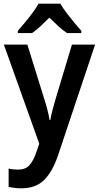

<svg xmlns="http://www.w3.org/2000/svg" viewBox="-20 -786 540 1046"><path d="M1 -543H129L222 -244Q231 -216 238.5 -187Q246 -158 250 -132H254Q258 -155 265.5 -184Q273 -213 282 -244L372 -543H498L296 61Q266 149 220.5 194.5Q175 240 95 240Q74 240 57 237.5Q40 235 27 232V132Q37 135 50.5 136.5Q64 138 78 138Q119 138 140.5 114Q162 90 178 43L194 -3ZM309 -766Q322 -743 342 -716.5Q362 -690 383.5 -664Q405 -638 423 -618V-606H345Q321 -622 297.5 -643.5Q274 -665 249 -690Q224 -665 201 -643.5Q178 -622 155 -606H77V-618Q95 -638 116.5 -664Q138 -690 158 -717Q178 -744 190 -766Z"/></svg>

Font: Noto Sans Khmer UI SemiCondensed SemiBold
Style: Regular
Weight: 600
Width: 4
Designer: Danh Hong and the Monotype Design Team
Foundry: Monotype Imaging Inc.
Version: Version 2.002; ttfautohint (v1.8.4.7-5d5b)